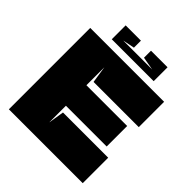

<svg xmlns="http://www.w3.org/2000/svg" viewBox="-213 -927 1066 1066"><g transform="rotate(45 319.5 -394.0)"><path d="M240 -107V-238H560V-399H240V-540L255 -440H610V-639H30V0H610V-200H255ZM279 -733V-788H159V-679H488V-788H358V-733L437 -719H209Z"/></g></svg>

Font: Banana Brick
Style: Regular
Weight: 400
Designer: artmaker
Foundry: artmaker
Version: Version 4.000 2011 initial release